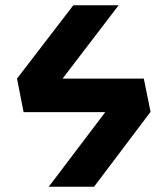

<svg xmlns="http://www.w3.org/2000/svg" viewBox="-20 -713 640 733"><path d="M555 -285H554L339 0H166L382 -285H70L45 -413L260 -693H433L219 -413H529Z"/></svg>

Font: Fira Mono
Style: Bold
Weight: 700
Monospace: yes
Designer: Carrois Corporate & Edenspiekermann AG
Foundry: Carrois Corporate GbR & Edenspiekermann AG
Version: Version 3.206